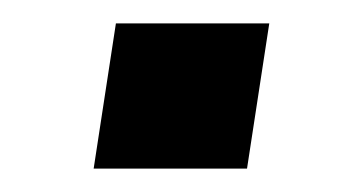

<svg xmlns="http://www.w3.org/2000/svg" viewBox="-20 -356 301 164"><path d="M60 -212 79 -336H210L191 -212Z"/></svg>

Font: Nunito Sans 7pt SemiCondensed SemiBold
Style: Italic
Weight: 600
Width: 4
Italic angle: -9°
Designer: Vernon Adams
Foundry: Vernon Adams
Version: Version 3.101;gftools[0.9.27]